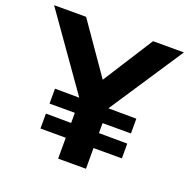

<svg xmlns="http://www.w3.org/2000/svg" viewBox="-125 -820 927 941"><g transform="rotate(20 338.5 -350.0)"><path d="M144 -109V-187L276 -186V-239H144V-317L271 -316L0 -700H167L349 -438L516 -700H677L423 -316L569 -315V-238H421V-186L569 -185V-108H421V0H276V-109Z"/></g></svg>

Font: Lexend SemiBold
Style: Regular
Weight: 600
Designer: Bonnie Shaver-Troup, Thomas Jockin
Foundry: Lexend
Version: Version 1.005; ttfautohint (v1.8.3)